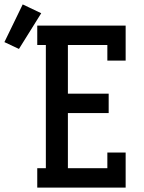

<svg xmlns="http://www.w3.org/2000/svg" viewBox="-135 -851 655 871"><path d="M34 0V-88H73V-647H34V-735H435V-576H352V-647H173V-426H358V-338H173V-88H352V-159H435V0ZM-49 -629 -115 -660 -32 -831 52 -791Z"/></svg>

Font: Iosevka Slab Semibold
Style: Regular
Weight: 600
Monospace: yes
Designer: Belleve Invis
Foundry: Belleve Invis
Version: Version 11.1.1; ttfautohint (v1.8.3)